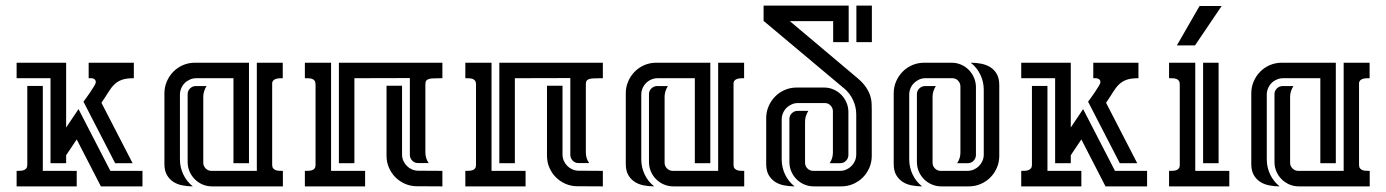

<svg xmlns="http://www.w3.org/2000/svg" viewBox="-20 -663 4932 683"><path d="M215.3 -439.9V-209.5L259.3 -274.9L372.6 -55.2H486.8V0H338.9L252.9 -167L215.3 -110.8V-82.5H159.7V-384.8H39.1V-439.9ZM132.3 -357.4V-55.2H252.9V0H39.1V-55.2Q44.9 -55.2 51.8 -55.4Q58.6 -55.7 64.2 -57.6Q69.8 -59.6 73.5 -64Q77.1 -68.4 77.1 -76.7V-357.4ZM456.1 -384.8Q429.7 -384.8 413.8 -379.2Q397.9 -373.5 386.7 -362.5Q375.5 -351.6 365.5 -335.2Q355.5 -318.8 340.8 -297.4L451.7 -82.5H389.6L276.9 -301.3Q278.8 -303.7 285.9 -313.5Q293 -323.2 300.8 -334.7Q308.6 -346.2 314.7 -356.4Q320.8 -366.7 320.8 -370.1Q320.8 -376 318.4 -378.9Q315.9 -381.8 312.3 -383.3Q308.6 -384.8 304.2 -384.8Q299.8 -384.8 295.4 -384.8V-439.9H456.1Z M734.4 0Q716.3 0 700.4 -6.8Q684.6 -13.7 672.9 -25.4Q661.1 -37.1 654.3 -53Q647.5 -68.8 647.5 -86.9V-328.1Q647.5 -340.3 656.2 -348.6Q665 -356.9 676.8 -356.9H714.8Q709.5 -348.6 706.3 -338.9Q703.1 -329.1 703.1 -319.3V-84Q703.1 -72.3 711.7 -63.7Q720.2 -55.2 731.9 -55.2H893.6V-439.9H985.8V-384.8Q980.5 -384.8 974.4 -384.5Q968.3 -384.3 962.9 -382.8Q957.5 -381.3 953.6 -378.2Q949.7 -375 948.2 -368.7V-76.7Q948.2 -68.4 951.9 -64Q955.6 -59.6 961.2 -57.6Q966.8 -55.7 973.6 -55.4Q980.5 -55.2 986.3 -55.2V0ZM678.2 -384.8Q666.5 -384.8 655.8 -380.1Q645 -375.5 637.2 -367.7Q629.4 -359.9 624.8 -349.1Q620.1 -338.4 620.1 -326.7V-95.7Q620.1 -67.9 632.1 -42.5Q644 -17.1 666 0Q646.5 0 628.2 -3.7Q609.9 -7.3 595.9 -16.6Q582 -25.9 573.5 -41Q564.9 -56.2 564.9 -79.6V-331.1Q564.9 -353.5 573.5 -373.3Q582 -393.1 596.7 -408Q611.3 -422.9 631.1 -431.4Q650.9 -439.9 673.3 -439.9H865.7V-82.5H810.5V-384.8Z M1240.7 -384.8V-82.5H1185.5V-439.9H1553.7V-384.8Q1538.1 -384.3 1526.6 -384.3Q1515.1 -384.3 1507.8 -382.6Q1500.5 -380.9 1496.8 -376.7Q1493.2 -372.6 1493.2 -363.8V-121.1Q1493.2 -99.6 1504.9 -83H1466.8Q1454.6 -83 1446.3 -91.8Q1438 -100.6 1438 -112.3V-385.3ZM1064.5 -439.9H1157.7V-55.2H1278.8V0H1064.5V-55.2Q1070.3 -55.2 1077.1 -55.4Q1084 -55.7 1089.6 -57.4Q1095.2 -59.1 1098.9 -63.5Q1102.5 -67.9 1102.5 -76.7V-362.8Q1102.5 -371.6 1098.9 -376.2Q1095.2 -380.9 1089.6 -382.6Q1084 -384.3 1077.4 -384.5Q1070.8 -384.8 1064.5 -384.8ZM1553.7 0 1463.4 -0.5Q1440.9 -0.5 1421.1 -9Q1401.4 -17.6 1386.7 -32.2Q1372.1 -46.9 1363.5 -66.7Q1355 -86.4 1355 -108.9V-357.9H1410.2V-113.8Q1410.2 -101.6 1414.8 -91.1Q1419.4 -80.6 1427.2 -72.8Q1435.1 -64.9 1445.6 -60.3Q1456.1 -55.7 1468.3 -55.7L1553.7 -55.2Z M1811.5 -384.8V-82.5H1756.3V-439.9H2124.5V-384.8Q2108.9 -384.3 2097.4 -384.3Q2085.9 -384.3 2078.6 -382.6Q2071.3 -380.9 2067.6 -376.7Q2064 -372.6 2064 -363.8V-121.1Q2064 -99.6 2075.7 -83H2037.6Q2025.4 -83 2017.1 -91.8Q2008.8 -100.6 2008.8 -112.3V-385.3ZM1635.3 -439.9H1728.5V-55.2H1849.6V0H1635.3V-55.2Q1641.1 -55.2 1647.9 -55.4Q1654.8 -55.7 1660.4 -57.4Q1666 -59.1 1669.7 -63.5Q1673.3 -67.9 1673.3 -76.7V-362.8Q1673.3 -371.6 1669.7 -376.2Q1666 -380.9 1660.4 -382.6Q1654.8 -384.3 1648.2 -384.5Q1641.6 -384.8 1635.3 -384.8ZM2124.5 0 2034.2 -0.5Q2011.7 -0.5 1991.9 -9Q1972.2 -17.6 1957.5 -32.2Q1942.9 -46.9 1934.3 -66.7Q1925.8 -86.4 1925.8 -108.9V-357.9H1981V-113.8Q1981 -101.6 1985.6 -91.1Q1990.2 -80.6 1998 -72.8Q2005.9 -64.9 2016.4 -60.3Q2026.9 -55.7 2039.1 -55.7L2124.5 -55.2Z M2375.5 0Q2357.4 0 2341.6 -6.8Q2325.7 -13.7 2314 -25.4Q2302.2 -37.1 2295.4 -53Q2288.6 -68.8 2288.6 -86.9V-328.1Q2288.6 -340.3 2297.4 -348.6Q2306.2 -356.9 2317.9 -356.9H2356Q2350.6 -348.6 2347.4 -338.9Q2344.2 -329.1 2344.2 -319.3V-84Q2344.2 -72.3 2352.8 -63.7Q2361.3 -55.2 2373 -55.2H2534.7V-439.9H2627V-384.8Q2621.6 -384.8 2615.5 -384.5Q2609.4 -384.3 2604 -382.8Q2598.6 -381.3 2594.7 -378.2Q2590.8 -375 2589.4 -368.7V-76.7Q2589.4 -68.4 2593 -64Q2596.7 -59.6 2602.3 -57.6Q2607.9 -55.7 2614.7 -55.4Q2621.6 -55.2 2627.4 -55.2V0ZM2319.3 -384.8Q2307.6 -384.8 2296.9 -380.1Q2286.1 -375.5 2278.3 -367.7Q2270.5 -359.9 2265.9 -349.1Q2261.2 -338.4 2261.2 -326.7V-95.7Q2261.2 -67.9 2273.2 -42.5Q2285.2 -17.1 2307.1 0Q2287.6 0 2269.3 -3.7Q2251 -7.3 2237.1 -16.6Q2223.1 -25.9 2214.6 -41Q2206.1 -56.2 2206.1 -79.6V-331.1Q2206.1 -353.5 2214.6 -373.3Q2223.1 -393.1 2237.8 -408Q2252.4 -422.9 2272.2 -431.4Q2292 -439.9 2314.5 -439.9H2506.8V-82.5H2451.7V-384.8Z M3030.8 -384.8Q3050.8 -367.7 3061 -352.1Q3071.3 -336.4 3075.7 -322.3Q3080.1 -308.1 3080.6 -295.7Q3081.1 -283.2 3081.1 -272V-108.4Q3081.1 -85.9 3072.5 -66.2Q3064 -46.4 3049.3 -31.7Q3034.7 -17.1 3014.9 -8.5Q2995.1 0 2972.7 0H2875Q2856.9 0 2841.1 -6.8Q2825.2 -13.7 2813.5 -25.4Q2801.8 -37.1 2794.9 -53Q2788.1 -68.8 2788.1 -86.9V-239.7Q2788.1 -252 2796.9 -260.3Q2805.7 -268.6 2817.4 -268.6H2855.5Q2850.1 -260.3 2846.9 -250.5Q2843.8 -240.7 2843.8 -231V-84Q2843.8 -72.3 2852.3 -63.7Q2860.8 -55.2 2872.6 -55.2H2967.8Q2980 -55.2 2990.5 -59.8Q3001 -64.5 3008.8 -72.3Q3016.6 -80.1 3021.2 -90.6Q3025.9 -101.1 3025.9 -113.3V-255.9Q3025.9 -282.7 3014.4 -307.4Q3002.9 -332 2982.4 -349.1L2981.4 -349.6L2697.3 -587.9H2696.3V-643.1H2999V-513.2H2943.8V-587.9H2789.6ZM2942.9 -267.1Q2942.9 -278.8 2934.6 -287.6Q2926.3 -296.4 2914.1 -296.4H2818.4Q2806.6 -296.4 2796.1 -291.7Q2785.6 -287.1 2777.8 -279.3Q2770 -271.5 2765.4 -260.7Q2760.7 -250 2760.7 -238.3V-95.7Q2760.7 -67.9 2772.7 -42.5Q2784.7 -17.1 2806.6 0Q2787.1 0 2768.8 -3.7Q2750.5 -7.3 2736.6 -16.6Q2722.7 -25.9 2714.1 -41Q2705.6 -56.2 2705.6 -79.6V-242.7Q2705.6 -265.1 2714.1 -284.9Q2722.7 -304.7 2737.3 -319.6Q2752 -334.5 2771.7 -343Q2791.5 -351.6 2814 -351.6H2911.6Q2929.2 -351.6 2945.1 -344.7Q2960.9 -337.9 2972.7 -325.9Q2984.4 -314 2991.2 -298.1Q2998 -282.2 2998 -264.6V-111.8Q2998 -100.1 2989.7 -91.3Q2981.4 -82.5 2969.2 -82.5H2931.2Q2942.9 -99.1 2942.9 -120.6ZM3081.5 -513.2H3026.4V-643.1H3081.5Z M3297.4 -84Q3297.4 -72.3 3305.9 -63.7Q3314.5 -55.2 3326.2 -55.2H3421.4Q3433.6 -55.2 3444.1 -59.8Q3454.6 -64.5 3462.4 -72.3Q3470.2 -80.1 3474.9 -90.6Q3479.5 -101.1 3479.5 -113.3V-344.2Q3479.5 -372.1 3467.3 -397.5Q3455.1 -422.9 3433.1 -439.9Q3452.6 -439.9 3470.9 -436.3Q3489.3 -432.6 3503.4 -423.6Q3517.6 -414.6 3526.1 -399.2Q3534.7 -383.8 3534.7 -360.4V-108.4Q3534.7 -85.9 3526.1 -66.2Q3517.6 -46.4 3502.9 -31.7Q3488.3 -17.1 3468.5 -8.5Q3448.7 0 3426.3 0H3328.6Q3310.5 0 3294.7 -6.8Q3278.8 -13.7 3267.1 -25.4Q3255.4 -37.1 3248.5 -53Q3241.7 -68.8 3241.7 -86.9V-328.1Q3241.7 -340.3 3250.5 -348.6Q3259.3 -356.9 3271 -356.9H3309.1Q3303.7 -348.6 3300.5 -338.9Q3297.4 -329.1 3297.4 -319.3ZM3396.5 -355.5Q3396.5 -367.2 3388.2 -376Q3379.9 -384.8 3367.7 -384.8H3272Q3260.3 -384.8 3249.8 -380.1Q3239.3 -375.5 3231.4 -367.7Q3223.6 -359.9 3219 -349.1Q3214.4 -338.4 3214.4 -326.7V-95.7Q3214.4 -67.9 3226.3 -42.5Q3238.3 -17.1 3260.3 0Q3240.7 0 3222.4 -3.7Q3204.1 -7.3 3190.2 -16.6Q3176.3 -25.9 3167.7 -41Q3159.2 -56.2 3159.2 -79.6V-331.1Q3159.2 -353.5 3167.7 -373.3Q3176.3 -393.1 3190.9 -408Q3205.6 -422.9 3225.3 -431.4Q3245.1 -439.9 3267.6 -439.9H3365.2Q3382.8 -439.9 3398.7 -433.1Q3414.6 -426.3 3426.3 -414.3Q3438 -402.3 3444.8 -386.5Q3451.7 -370.6 3451.7 -353V-111.8Q3451.7 -100.1 3443.4 -91.3Q3435.1 -82.5 3422.9 -82.5H3384.8Q3396.5 -99.1 3396.5 -120.6Z M3789.1 -439.9V-209.5L3833 -274.9L3946.3 -55.2H4060.5V0H3912.6L3826.7 -167L3789.1 -110.8V-82.5H3733.4V-384.8H3612.8V-439.9ZM3706.1 -357.4V-55.2H3826.7V0H3612.8V-55.2Q3618.7 -55.2 3625.5 -55.4Q3632.3 -55.7 3637.9 -57.6Q3643.6 -59.6 3647.2 -64Q3650.9 -68.4 3650.9 -76.7V-357.4ZM4029.8 -384.8Q4003.4 -384.8 3987.5 -379.2Q3971.7 -373.5 3960.4 -362.5Q3949.2 -351.6 3939.2 -335.2Q3929.2 -318.8 3914.6 -297.4L4025.4 -82.5H3963.4L3850.6 -301.3Q3852.5 -303.7 3859.6 -313.5Q3866.7 -323.2 3874.5 -334.7Q3882.3 -346.2 3888.4 -356.4Q3894.5 -366.7 3894.5 -370.1Q3894.5 -376 3892.1 -378.9Q3889.6 -381.8 3886 -383.3Q3882.3 -384.8 3877.9 -384.8Q3873.5 -384.8 3869.1 -384.8V-439.9H4029.8Z M4138.7 -439.9H4231.9V-55.2H4353V0H4138.7V-55.2Q4144.5 -55.2 4151.4 -55.4Q4158.2 -55.7 4163.8 -57.4Q4169.4 -59.1 4173.1 -63.5Q4176.8 -67.9 4176.8 -76.7V-362.8Q4176.8 -371.6 4173.1 -376.2Q4169.4 -380.9 4163.8 -382.6Q4158.2 -384.3 4151.6 -384.5Q4145 -384.8 4138.7 -384.8ZM4314.9 -439.9V-82.5H4259.8V-439.9ZM4325.7 -641.6 4231 -501.5H4166.5L4247.1 -641.6Z M4600.6 0Q4582.5 0 4566.7 -6.8Q4550.8 -13.7 4539.1 -25.4Q4527.3 -37.1 4520.5 -53Q4513.7 -68.8 4513.7 -86.9V-328.1Q4513.7 -340.3 4522.5 -348.6Q4531.2 -356.9 4543 -356.9H4581.1Q4575.7 -348.6 4572.5 -338.9Q4569.3 -329.1 4569.3 -319.3V-84Q4569.3 -72.3 4577.9 -63.7Q4586.4 -55.2 4598.1 -55.2H4759.8V-439.9H4852.1V-384.8Q4846.7 -384.8 4840.6 -384.5Q4834.5 -384.3 4829.1 -382.8Q4823.7 -381.3 4819.8 -378.2Q4815.9 -375 4814.5 -368.7V-76.7Q4814.5 -68.4 4818.1 -64Q4821.8 -59.6 4827.4 -57.6Q4833 -55.7 4839.8 -55.4Q4846.7 -55.2 4852.5 -55.2V0ZM4544.4 -384.8Q4532.7 -384.8 4522 -380.1Q4511.2 -375.5 4503.4 -367.7Q4495.6 -359.9 4491 -349.1Q4486.3 -338.4 4486.3 -326.7V-95.7Q4486.3 -67.9 4498.3 -42.5Q4510.3 -17.1 4532.2 0Q4512.7 0 4494.4 -3.7Q4476.1 -7.3 4462.2 -16.6Q4448.2 -25.9 4439.7 -41Q4431.2 -56.2 4431.2 -79.6V-331.1Q4431.2 -353.5 4439.7 -373.3Q4448.2 -393.1 4462.9 -408Q4477.5 -422.9 4497.3 -431.4Q4517.1 -439.9 4539.6 -439.9H4731.9V-82.5H4676.8V-384.8Z"/></svg>

Font: Isar CAT
Style: Regular
Weight: 400
Designer: Digitized by Peter Wiegel
Foundry: CAT-Fonts, Peter Wiegel
Version: Version 1.000; ttfautohint (v1.3)